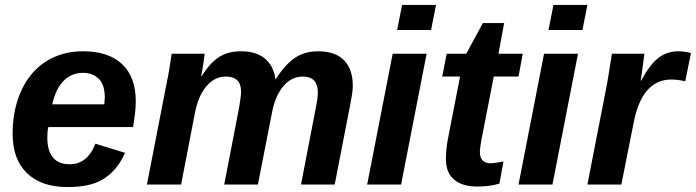

<svg xmlns="http://www.w3.org/2000/svg" viewBox="-20 -745 2809 775"><path d="M175 -232Q171 -216 171 -189Q171 -137 193.5 -109.5Q216 -82 261 -82Q333 -82 365 -165L485 -128Q467 -89 444.5 -63Q422 -37 394 -20.5Q366 -4 331 3Q296 10 252 10Q147 10 89 -46Q31 -102 31 -204Q31 -280 51.5 -342Q72 -404 109 -447.5Q146 -491 198.5 -514.5Q251 -538 315 -538Q418 -538 473 -486Q528 -434 528 -337Q528 -313 525 -287Q522 -261 517 -232ZM401 -324 403 -351Q403 -403 378.5 -427Q354 -451 315 -451Q269 -451 237 -419Q205 -387 191 -324Z M1202 -436Q1157 -436 1124.5 -398Q1092 -360 1079 -296L1021 0H885L945 -310Q953 -356 953 -376Q953 -436 891 -436Q848 -436 815 -399Q782 -362 768 -295L711 0H573L654 -416Q659 -439 663.5 -467Q668 -495 673 -528H806Q806 -526 804.5 -516.5Q803 -507 801 -490Q796 -456 792 -438H794Q812 -466 830 -485.5Q848 -505 867 -516.5Q886 -528 907.5 -533Q929 -538 954 -538Q1014 -538 1049.5 -508.5Q1085 -479 1092 -424Q1131 -485 1170.5 -511.5Q1210 -538 1264 -538Q1333 -538 1368.5 -502Q1404 -466 1404 -399Q1404 -383 1401 -363.5Q1398 -344 1393 -319L1331 0H1195L1254 -306Q1263 -349 1263 -374V-376Q1261 -436 1202 -436Z M1583 -624 1603 -725H1740L1720 -624ZM1462 0 1565 -528H1702L1599 0Z M1907 8Q1846 8 1813 -20Q1780 -48 1780 -102Q1780 -119 1781.5 -138.5Q1783 -158 1787 -179L1837 -436H1765L1783 -528H1862L1929 -652H2015L1992 -528H2090L2073 -436H1973L1922 -174Q1920 -160 1918.5 -149.5Q1917 -139 1917 -131Q1917 -108 1928.5 -97Q1940 -86 1959 -86Q1977 -86 2012 -93L1996 -4Q1957 8 1907 8Z M2194 -624 2214 -725H2351L2331 -624ZM2073 0 2176 -528H2313L2210 0Z M2746 -417Q2714 -424 2690 -424Q2572 -424 2538 -251L2488 0H2351L2430 -405Q2435 -434 2440 -465Q2445 -496 2450 -528H2581L2570 -444L2566 -420H2568Q2604 -486 2638.5 -512Q2673 -538 2718 -538Q2742 -538 2769 -531Z"/></svg>

Font: Libra Sans Modern
Style: Bold Italic
Weight: 700
Italic angle: -12°
Foundry: Stefan Peev, Context Ltd
Version: Version 1.000